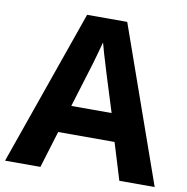

<svg xmlns="http://www.w3.org/2000/svg" viewBox="-80 -846 850 872"><g transform="rotate(10 345.0 -409.5)"><path d="M527 -51 475 -221H215L163 -51H0L252 -768H437L690 -51ZM387 -514Q382 -531 374 -557Q366 -583 358 -610Q350 -637 345 -657Q340 -637 331.5 -607.5Q323 -578 315.5 -551.5Q308 -525 304 -514L253 -348H439Z"/></g></svg>

Font: Noto Sans Tamil UI
Style: Regular
Weight: 400
Designer: Jelle Bosma - Monotype Design Team
Foundry: Monotype Imaging Inc.
Version: Version 2.004